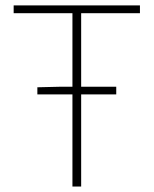

<svg xmlns="http://www.w3.org/2000/svg" viewBox="-20 -680 560 700"><path d="M244.1 0V-335.9H116.2V-361.8L200.2 -363.8H244.1V-631.8H29.8V-660.2H490.2V-631.8H275.9V-363.8H403.8V-335.9H275.9V0Z"/></svg>

Font: Source Sans 3 ExtraLight
Style: Regular
Weight: 200
Designer: Paul D. Hunt
Foundry: Adobe
Version: Version 3.052;hotconv 1.1.0;makeotfexe 2.6.0